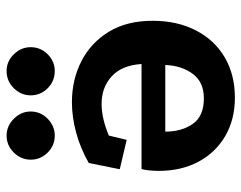

<svg xmlns="http://www.w3.org/2000/svg" viewBox="-95 -617 732 582"><g transform="rotate(-90 271.0 -326.0)"><path d="M266 20Q200 20 150 -9Q100 -38 72 -90Q44 -142 44 -211Q44 -224 45.5 -240Q47 -256 50 -263H368Q364 -323 330.5 -353.5Q297 -384 247 -384Q225 -384 201 -378.5Q177 -373 151 -362L138 -308L49 -329L68 -423Q114 -449 161 -461.5Q208 -474 252 -474Q320 -474 376 -445.5Q432 -417 465.5 -362.5Q499 -308 499 -229Q499 -155 470 -98.5Q441 -42 388.5 -11Q336 20 266 20ZM264 -74Q313 -74 338 -107.5Q363 -141 365 -191H163Q163 -141 186.5 -107.5Q210 -74 264 -74ZM347 -672Q376 -672 397.5 -650Q419 -628 419 -599Q419 -569 397.5 -547.5Q376 -526 347 -526Q316 -526 294.5 -547.5Q273 -569 273 -599Q273 -628 294.5 -650Q316 -672 347 -672ZM151 -672Q180 -672 202 -650Q224 -628 224 -599Q224 -569 202 -547.5Q180 -526 151 -526Q121 -526 99.5 -547.5Q78 -569 78 -599Q78 -628 99.5 -650Q121 -672 151 -672Z"/></g></svg>

Font: Podkova ExtraBold
Style: Regular
Weight: 800
Designer: Ilya Yudin
Foundry: Cyreal (www.cyreal.org)
Version: Version 2.103